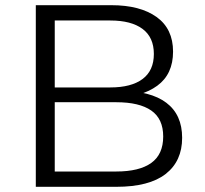

<svg xmlns="http://www.w3.org/2000/svg" viewBox="-20 -720 789 740"><path d="M118 0V-700H409Q520 -700 583.5 -654.5Q647 -609 647 -521Q647 -434 586 -389.5Q525 -345 426 -345L443 -370Q560 -370 621 -324Q682 -278 682 -189Q682 -99 618.5 -49.5Q555 0 428 0ZM191 -59H428Q517 -59 563 -92Q609 -125 609 -194Q609 -262 563 -294Q517 -326 428 -326H191ZM191 -383H405Q486 -383 529.5 -415.5Q573 -448 573 -512Q573 -576 529.5 -608.5Q486 -641 405 -641H191Z"/></svg>

Font: MOST Montserrat
Style: Regular
Weight: 400
Designer: Julieta Ulanovsky
Foundry: Julieta Ulanovsky
Version: Version 8.000;March 11, 2024;FontCreator 15.0.0.2926 64-bit